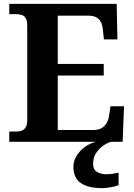

<svg xmlns="http://www.w3.org/2000/svg" viewBox="-20 -734 693 994"><path d="M28 0V-53H63Q81 -53 94 -58.5Q107 -64 114 -76.5Q121 -89 121 -110V-599Q121 -627 113 -640Q105 -653 91.5 -657Q78 -661 62 -661H28V-714H584L588 -530H518L513 -577Q511 -602 503 -618.5Q495 -635 479 -644Q463 -653 437 -653H279V-403H517V-343H279V-61H464Q490 -61 506.5 -71Q523 -81 532.5 -98Q542 -115 545 -137L552 -184H622L615 0ZM509 240Q436 240 398 213.5Q360 187 360 130Q360 99 377 72Q394 45 420.5 26Q447 7 478 0H555Q534 6 512.5 21.5Q491 37 476.5 60Q462 83 462 115Q462 143 481.5 155.5Q501 168 531 168Q545 168 560.5 166Q576 164 594 160V224Q584 229 568 232.5Q552 236 536 238Q520 240 509 240Z"/></svg>

Font: Noto Serif Myanmar
Style: Regular
Weight: 400
Designer: Ben Mitchell and the Monotype Design Team
Foundry: Monotype Imaging Inc.
Version: Version 2.106